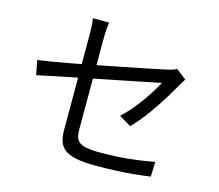

<svg xmlns="http://www.w3.org/2000/svg" viewBox="-110 -913 1220 1072"><g transform="rotate(15 500.0 -377.5)"><path d="M305.6 -128.7Q305.6 -151.3 305.6 -193.6Q305.6 -235.9 305.6 -288.8Q305.6 -341.8 305.6 -399.1Q305.6 -456.3 305.6 -510.7Q305.6 -565.1 305.6 -609.7Q305.6 -654.2 305.6 -680.8Q305.6 -695.7 305.2 -711.5Q304.8 -727.2 303.4 -742.8Q302 -758.4 299 -772.8H393.6Q390.3 -751 388.5 -726.8Q386.7 -702.7 386.7 -680.8Q386.7 -654.9 386.7 -612.5Q386.7 -570.2 386.7 -518.6Q386.7 -467 386.7 -412.9Q386.7 -358.8 386.7 -307.7Q386.7 -256.7 386.7 -215.8Q386.7 -174.8 386.7 -149.7Q386.7 -115.8 398.2 -95.7Q409.6 -75.6 441 -67.2Q472.4 -58.7 531.8 -58.7Q590.3 -58.7 642.4 -62Q694.4 -65.3 744.2 -72.1Q794 -78.9 843.7 -88.3L840.5 -2.3Q796 3.9 747.1 8.8Q698.1 13.7 643.5 16.1Q588.8 18.5 526.4 18.5Q456.8 18.5 413.1 9.3Q369.4 0.1 346.1 -18.3Q322.8 -36.7 314.2 -64.3Q305.6 -91.9 305.6 -128.7ZM886.4 -575.3Q881.2 -567.5 874.1 -556.1Q867.1 -544.7 861.6 -535.2Q844.3 -504.2 821.5 -466.8Q798.6 -429.3 772 -389.7Q745.5 -350 716 -312.6Q686.5 -275.2 656.6 -244.4L587 -285.9Q624.7 -320.2 659.8 -364.3Q694.9 -408.5 722.7 -451.4Q750.5 -494.3 765.3 -523.7Q758.7 -522.6 724.3 -515.4Q689.9 -508.2 636.7 -497.5Q583.5 -486.7 518.9 -473.9Q454.2 -461.1 387.4 -447.5Q320.5 -433.8 258.8 -421.5Q197.2 -409.2 149.1 -399Q101 -388.9 75.5 -383.5L59.9 -467.1Q87.5 -470.5 135.2 -478.4Q182.9 -486.4 243.7 -497.6Q304.4 -508.8 370.8 -521.8Q437.2 -534.8 501.8 -547.6Q566.4 -560.3 622.4 -571.7Q678.5 -583.1 718.3 -591.3Q758.2 -599.5 774.4 -603.3Q790.4 -606.8 804.5 -611.3Q818.6 -615.8 827.3 -621.1Z"/></g></svg>

Font: Noto Sans SC Thin
Style: Regular
Weight: 100
Designer: Ryoko NISHIZUKA 西塚涼子 (kana, bopomofo & ideographs); Paul D. Hunt (Latin, Greek & Cyrillic); Sandoll Communications 산돌커뮤니
Foundry: Adobe
Version: Version 2.004-H2;hotconv 1.0.118;makeotfexe 2.5.65603